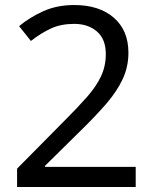

<svg xmlns="http://www.w3.org/2000/svg" viewBox="-20 -744 612 764"><path d="M520 0H48V-73L235 -262Q289 -316 326 -358Q363 -400 382 -440.5Q401 -481 401 -529Q401 -588 366 -618.5Q331 -649 275 -649Q223 -649 183.5 -631Q144 -613 103 -581L56 -640Q98 -675 152.5 -699.5Q207 -724 275 -724Q375 -724 433 -673.5Q491 -623 491 -534Q491 -478 468 -429Q445 -380 404 -332.5Q363 -285 308 -231L159 -84V-80H520Z"/></svg>

Font: Noto Sans Syriac Eastern
Style: Regular
Weight: 400
Designer: Patrick Giasson and the Monotype Design Team
Foundry: Monotype Imaging Inc.
Version: Version 3.001; ttfautohint (v1.8.4.7-5d5b)